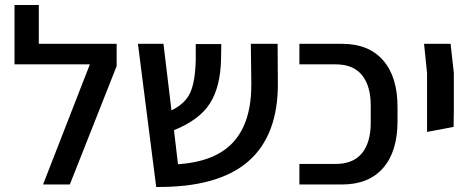

<svg xmlns="http://www.w3.org/2000/svg" viewBox="-20 -737 1896 767"><path d="M446 -562V-473L259 0H152L339 -480H38V-717H135V-562Z M604 10 531 -562H633L665 -296Q720 -323 740 -367Q760 -411 762 -499V-561H864L863 -501Q861 -391 819 -324.5Q777 -258 675 -217L691 -81Q842 -91 913.5 -171Q985 -251 984 -403L982 -562H1089L1090 -408Q1092 -197 972 -92.5Q852 12 604 10Z M1176 -82H1320Q1391 -82 1426 -125Q1461 -168 1461 -247V-315Q1461 -394 1426 -437Q1391 -480 1320 -480H1176V-562H1346Q1453 -562 1510.5 -496Q1568 -430 1568 -310V-252Q1568 -132 1510.5 -66Q1453 0 1346 0H1176Z M1686 -445 1674 -562H1780L1793 -445V-293L1792 -230L1686 -210Z"/></svg>

Font: Assistant SemiBold
Style: Regular
Weight: 600
Designer: Hebrew By Ben Nathan, Latin by Paul Hunt
Version: Version 2.001; ttfautohint (v1.6)